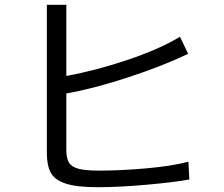

<svg xmlns="http://www.w3.org/2000/svg" viewBox="-20 -777 934 799"><path d="M387 2Q299 2 253.5 -13Q208 -28 191.5 -58Q175 -88 175 -139V-757H256V-461Q378 -483 511.5 -528Q645 -573 729 -624L763 -553Q661 -504 517.5 -456.5Q374 -409 256 -388V-154Q256 -119 266.5 -101Q277 -83 305.5 -75Q334 -67 392 -67Q484 -67 590 -76.5Q696 -86 764 -104L768 -30Q701 -18 587.5 -8Q474 2 387 2Z"/></svg>

Font: Kakao Big Sans
Style: Regular
Weight: 400
Designer: Park Young-rak; Lee Sang-min; Kim Jung-jin; Min Bon; Park Min-gyu;
Foundry: Kakao Corporation
Version: Version 2.003